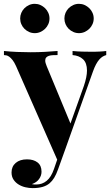

<svg xmlns="http://www.w3.org/2000/svg" viewBox="-34 -780 573 988"><path d="M145 -609.4Q129.4 -609.4 115.7 -615.5Q102.1 -621.6 91.8 -631.8Q81.5 -642.1 75.7 -655.8Q69.8 -669.4 69.8 -685.1Q69.8 -700.2 75.7 -713.9Q81.5 -727.5 91.8 -737.8Q102.1 -748 115.7 -754.2Q129.4 -760.3 145 -760.3Q160.2 -760.3 173.8 -754.2Q187.5 -748 198 -737.8Q208.5 -727.5 214.6 -713.9Q220.7 -700.2 220.7 -685.1Q220.7 -669.4 214.6 -655.8Q208.5 -642.1 198 -631.8Q187.5 -621.6 173.8 -615.5Q160.2 -609.4 145 -609.4ZM372.6 -609.4Q356.9 -609.4 343.3 -615.5Q329.6 -621.6 319.3 -631.8Q309.1 -642.1 303.2 -655.8Q297.4 -669.4 297.4 -685.1Q297.4 -700.2 303.2 -713.9Q309.1 -727.5 319.3 -737.8Q329.6 -748 343.3 -754.2Q356.9 -760.3 372.6 -760.3Q387.7 -760.3 401.4 -754.2Q415 -748 425.5 -737.8Q436 -727.5 442.1 -713.9Q448.2 -700.2 448.2 -685.1Q448.2 -669.4 442.1 -655.8Q436 -642.1 425.5 -631.8Q415 -621.6 401.4 -615.5Q387.7 -609.4 372.6 -609.4ZM436 -513.7Q446.3 -513.7 457 -513.9Q467.8 -514.2 478 -514.6Q488.3 -515.1 497.1 -515.9Q505.9 -516.6 512.7 -517.6V-496.6Q503.4 -494.1 494.4 -488.8Q485.4 -483.4 476.8 -473.6Q468.3 -463.9 460 -448.5Q451.7 -433.1 443.8 -410.6L303.2 -15.6L264.6 91.8Q255.4 117.7 244.9 134.8Q234.4 151.9 221.2 163.1Q206.1 175.8 184.6 181.9Q163.1 188 133.8 188Q115.7 188 96.7 183.6Q77.6 179.2 61.8 169.4Q45.9 159.7 35.6 144.3Q25.4 128.9 25.4 107.4Q25.4 76.7 46.9 58.3Q68.4 40 105 40Q138.7 40 159.2 55.9Q179.7 71.8 179.7 103.5Q179.7 123.5 167.2 141.1Q154.8 158.7 129.9 167.5Q135.3 168.9 141.8 169.2Q148.4 169.4 152.8 169.4Q183.1 169.4 206.3 150.4Q229.5 131.3 243.7 89.8L260.3 41.5L48.3 -440.4Q39.6 -459.5 30.8 -470.7Q22 -481.9 13.9 -487.8Q5.9 -493.7 -1.2 -495.1Q-8.3 -496.6 -13.7 -496.6V-517.6Q19 -514.2 54.2 -512.7Q89.4 -511.2 123.5 -511.2Q163.6 -511.2 197.8 -513.2Q231.9 -515.1 262.2 -517.6V-496.6Q250 -496.6 238.5 -496.1Q227.1 -495.6 218.3 -492.9Q209.5 -490.2 204.1 -484.4Q198.7 -478.5 198.7 -468.3Q198.7 -457.5 206.1 -439.9L328.6 -144.5L397.5 -337.4Q413.6 -384.8 413.6 -417Q413.6 -456.1 393.3 -475.1Q373 -494.1 339.4 -496.6V-517.6Q362.8 -515.1 389.2 -514.4Q415.5 -513.7 436 -513.7Z"/></svg>

Font: SVN-Playfair Display
Style: Bold
Weight: 700
Designer: Claus Eggers Sørensen
Foundry: Claus Eggers Sørensen
Version: Version 1.004;PS 001.004;hotconv 1.0.70;makeotf.lib2.5.58329